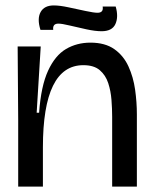

<svg xmlns="http://www.w3.org/2000/svg" viewBox="-20 -687 565 707"><path d="M47 0V-245L45 -516H130L115 -272H124Q131 -370 157 -426.5Q183 -483 223 -506.5Q263 -530 313 -530Q367 -530 401 -506Q435 -482 453 -442.5Q471 -403 477.5 -357Q484 -311 484 -266V0H393V-257Q393 -286 390.5 -319Q388 -352 378.5 -381Q369 -410 347.5 -428.5Q326 -447 287 -447Q138 -447 138 -144V0ZM354 -572Q331 -572 298.5 -579Q266 -586 237 -593Q208 -600 195 -600Q173 -600 176 -577H129Q116 -618 129.5 -642.5Q143 -667 178 -667Q200 -667 232.5 -660Q265 -653 295.5 -646.5Q326 -640 339 -640Q362 -640 358 -663H406Q417 -625 405 -598.5Q393 -572 354 -572Z"/></svg>

Font: Bricolage Grotesque 48pt
Style: Regular
Weight: 400
Designer: Mathieu Triay
Foundry: Atelier Triay
Version: Version 1.000; ttfautohint (v1.8.4.7-5d5b);gftools[0.9.32]